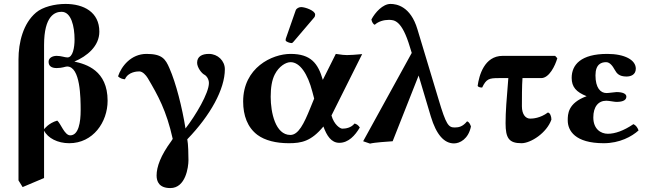

<svg xmlns="http://www.w3.org/2000/svg" viewBox="-20 -718 3305 976"><path d="M74 199 95 233 204 187V-54C223 -16 273 10 332 10C453 10 527 -97 527 -206C527 -360 418 -392 358 -405C422 -432 485 -483 485 -557C485 -657 405 -698 313 -698C258 -698 197 -683 163 -654C98 -599 74 -503 74 -416ZM204 -489C204 -639 260 -658 293 -658C342 -658 359 -584 359 -517C359 -476 350 -426 323 -426C309 -426 292 -434 268 -434C247 -434 227 -424 227 -404C227 -383 241 -372 268 -372C297 -372 312 -380 321 -380C389 -380 390 -220 390 -157C390 -98 380 -30 337 -30C308 -30 289 -90 271 -105C226 -92 204 -61 204 -61Z M1123 -366C1123 -409 1087 -444 1042 -444C1007 -444 982 -431 982 -399C982 -376 1004 -345 1021 -337C1028 -334 1042 -317 1042 -296C1042 -245 975 -132 923 -65C906 -171 875 -295 841 -372C821 -418 804 -444 725 -444C646 -444 597 -381 580 -330C590 -320 602 -316 615 -315C632 -354 679 -355 688 -355C705 -355 722 -336 731 -321C783 -233 826 -156 858 -12L851 -1C797 72 776 130 776 174C776 205 789 238 846 238C924 238 938 131 938 96C938 69 937 14 932 -10C1050 -132 1123 -265 1123 -366Z M1457 -444C1363 -444 1216 -374 1216 -202C1216 -131 1238 -70 1289 -32C1327 -4 1383 10 1448 10C1513 10 1562 0 1624 -75C1641 -28 1664 8 1705 8C1751 8 1785 -29 1809 -70C1801 -82 1792 -88 1782 -90C1765 -68 1737 -64 1720 -64C1709 -64 1678 -84 1665 -131L1821 -443C1792 -440 1758 -438 1744 -438C1732 -438 1719 -439 1687 -444L1621 -312C1597 -395 1561 -444 1457 -444ZM1577 -217 1557 -168C1525 -89 1497 -32 1456 -32C1380 -32 1356 -146 1356 -226C1356 -272 1362 -311 1377 -340C1398 -381 1433 -402 1457 -402C1504 -402 1544 -344 1568 -251ZM1511 -682C1500 -682 1487 -676 1483 -665L1433 -522C1432 -519 1432 -514 1432 -513C1432 -506 1454 -499 1462 -499C1466 -499 1470 -503 1473 -507L1577 -629C1581 -634 1582 -639 1582 -644C1582 -664 1531 -682 1511 -682Z M2374 -75C2371 -84 2365 -99 2354 -101C2333 -75 2313 -70 2292 -70C2260 -70 2248 -82 2209 -214L2102 -569C2067 -687 1995 -698 1965 -698C1926 -698 1887 -655 1868 -619C1870 -606 1878 -594 1885 -592C1903 -609 1931 -617 1956 -617C1984 -617 2023 -616 2064 -478L2073 -449L1826 0L1861 12C1884 6 1949 2 1976 0L2108 -334L2170 -126C2198 -33 2238 11 2288 11C2317 11 2361 -11 2374 -75Z M2564 -321C2555 -212 2550 -150 2550 -92C2550 -16 2567 10 2631 10C2678 10 2759 -42 2783 -110C2783 -127 2776 -145 2765 -146C2726 -117 2688 -115 2675 -115C2652 -115 2633 -136 2633 -178C2633 -210 2633 -285 2636 -321H2731C2772 -321 2802 -384 2813 -422L2802 -434H2535C2442 -434 2415 -334 2408 -281C2412 -275 2421 -273 2431 -273C2452 -317 2466 -321 2515 -321Z M2996 -121C2996 -175 3021 -206 3062 -206C3075 -206 3104 -200 3113 -200C3152 -200 3164 -212 3164 -227C3164 -241 3146 -250 3114 -250C3106 -250 3076 -245 3063 -245C3032 -245 3007 -272 3007 -335C3007 -393 3038 -402 3061 -402C3080 -402 3094 -383 3105 -363C3115 -345 3127 -329 3165 -329C3185 -329 3212 -337 3212 -369C3212 -413 3156 -444 3067 -444C2933 -444 2886 -389 2886 -322C2886 -276 2909 -250 2962 -229C2866 -194 2866 -137 2866 -106C2866 -54 2903 10 3049 10C3130 10 3192 -24 3226 -55C3221 -69 3213 -81 3200 -87C3150 -53 3106 -38 3070 -38C3034 -38 2996 -62 2996 -121Z"/></svg>

Font: Libertinus Serif
Style: Bold
Weight: 700
Designer: Philipp H. Poll, Khaled Hosny
Foundry: Caleb Maclennan
Version: Version 7.050;RELEASE